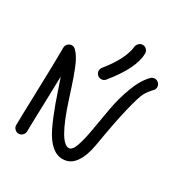

<svg xmlns="http://www.w3.org/2000/svg" viewBox="-154 -786 878 911"><g transform="rotate(30 285.0 -330.0)"><path d="M370 -660Q383 -660 391.5 -651Q400 -642 400 -630Q400 -550 303 -431Q294 -420 280 -420Q267 -420 258.5 -429Q250 -438 250 -450Q250 -460 257 -469Q333 -563 340 -633Q342 -644 350.5 -652Q359 -660 370 -660ZM521 -499Q501 -479 489 -456.5Q477 -434 458 -356Q439 -278 415 -135Q405 -75 379 -37.5Q353 0 310 0Q246 0 198 -97Q186 -121 172.5 -154.5Q159 -188 150.5 -211.5Q142 -235 128 -277Q114 -319 108 -335Q107 -287 105 -216.5Q103 -146 101.5 -99Q100 -52 100 -30Q100 -18 91 -9Q82 0 70 0Q58 0 49 -9Q40 -18 40 -30Q40 -58 45 -220Q50 -382 50 -460Q50 -472 59 -481Q68 -490 80 -490Q92 -490 101 -481Q113 -469 124 -451Q135 -433 145.5 -406.5Q156 -380 162.5 -361.5Q169 -343 181 -306.5Q193 -270 198 -254Q261 -60 310 -60Q329 -60 342 -97.5Q355 -135 365 -194.5Q375 -254 386.5 -318Q398 -382 421.5 -444.5Q445 -507 479 -541Q488 -550 500 -550Q512 -550 521 -541Q530 -532 530 -520Q530 -508 521 -499Z"/></g></svg>

Font: Pecita
Style: Book
Weight: 400
Width: 7
Version: Version 4.3